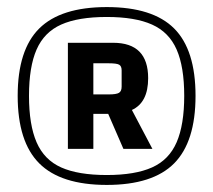

<svg xmlns="http://www.w3.org/2000/svg" viewBox="-20 -702 603 543"><path d="M30 -431Q30 -561 91 -621.5Q152 -682 282 -682Q412 -682 472.5 -621.5Q533 -561 533 -431Q533 -301 472.5 -240Q412 -179 282 -179Q152 -179 91 -240Q30 -301 30 -431ZM62 -431Q62 -349 83.5 -299.5Q105 -250 153 -228.5Q201 -207 282 -207Q362 -207 410 -228.5Q458 -250 479.5 -299.5Q501 -349 501 -431Q501 -513 479.5 -562Q458 -611 410 -632.5Q362 -654 282 -654Q201 -654 153 -632.5Q105 -611 83.5 -562Q62 -513 62 -431ZM329 -281 286 -380H244V-281H172V-581H300Q399 -581 399 -481Q399 -412 353 -391L411 -281ZM244 -435H288Q309 -435 316.5 -439.5Q324 -444 324 -457V-503Q324 -515 317 -519Q310 -523 288 -523H244Z"/></svg>

Font: Changa ExtraLight Light
Style: Regular
Weight: 300
Version: Version 3.002; ttfautohint (v1.8.2)